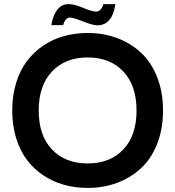

<svg xmlns="http://www.w3.org/2000/svg" viewBox="-20 -902 860 942"><path d="M410.2 -740.2Q487.3 -740.2 553.7 -715.6Q620.1 -690.9 670.9 -644.3Q721.7 -597.7 750.7 -524.4Q779.8 -451.2 779.8 -359.9Q779.8 -268.6 750.7 -195.3Q721.7 -122.1 670.9 -75.7Q620.1 -29.3 553.7 -4.6Q487.3 20 410.2 20Q348.6 20 293.7 4.6Q238.8 -10.7 192.1 -42Q145.5 -73.2 111.8 -117.9Q78.1 -162.6 59.1 -224.6Q40 -286.6 40 -359.9Q40 -433.1 59.1 -495.1Q78.1 -557.1 111.8 -601.8Q145.5 -646.5 191.9 -678Q238.3 -709.5 293.5 -724.9Q348.6 -740.2 410.2 -740.2ZM235.1 -551.3Q169.9 -482.4 169.9 -359.9Q169.9 -237.3 235.1 -168.7Q300.3 -100.1 410.2 -100.1Q520 -100.1 585 -168.7Q649.9 -237.3 649.9 -359.9Q649.9 -482.4 585 -551.3Q520 -620.1 410.2 -620.1Q300.3 -620.1 235.1 -551.3ZM231.9 -778.8Q238.8 -823.7 259.8 -852.8Q280.8 -881.8 317.9 -881.8Q344.7 -881.8 387.2 -863.8Q431.2 -845.2 451.2 -845.2Q476.1 -845.2 487.8 -881.8H545.9Q531.2 -777.8 457 -777.8Q435.1 -777.8 387.2 -796.9Q339.4 -815.9 323.2 -815.9Q300.3 -815.9 290 -778.8Z"/></svg>

Font: Miedinger*
Style: Bold
Weight: 700
Version: Version 001.000